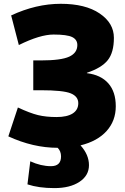

<svg xmlns="http://www.w3.org/2000/svg" viewBox="-20 -760 650 1000"><path d="M23.4 -49.8 73.2 -200.2Q135.7 -170.9 177.7 -160.6Q219.7 -150.4 274.4 -150.4Q329.1 -150.4 358.4 -168.9Q387.7 -187.5 387.7 -222.7Q387.7 -257.8 348.1 -273.9Q308.6 -290 192.4 -290H153.3V-445.3H192.4Q297.9 -445.3 340.3 -464.8Q382.8 -484.4 382.8 -525.4Q382.8 -553.7 356 -566.9Q329.1 -580.1 258.8 -580.1Q188.5 -580.1 78.1 -525.4L38.1 -679.7Q168 -740.2 296.4 -740.2Q424.8 -740.2 499 -689.9Q573.2 -639.6 573.2 -563Q573.2 -486.3 541 -446.3Q508.8 -406.2 432.6 -380.9V-378.9Q504.9 -370.1 543.9 -326.2Q583 -282.2 583 -206.5Q583 -130.9 535.2 -77.6Q487.3 -24.4 399.4 -2.9Q443.4 45.9 443.4 100.1Q443.4 154.3 394 187Q344.7 219.7 263.2 219.7Q181.6 219.7 123 200.2L137.7 80.1Q193.4 105.5 245.6 105.5Q297.9 105.5 297.9 54.7Q297.9 27.3 280.3 9.8Q152.3 9.8 23.4 -49.8Z"/></svg>

Font: GenEi M Gothic v2 Black
Style: Regular
Weight: 900
Version: Version 2.0